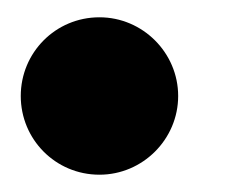

<svg xmlns="http://www.w3.org/2000/svg" viewBox="-20 -185 289 222"><path d="M4 -74C4 -24 44 17 95 17C145 17 186 -24 186 -74C186 -124 145 -165 95 -165C44 -165 4 -124 4 -74Z"/></svg>

Font: Fira Sans OT
Style: Bold Italic
Weight: 700
Italic angle: -8°
Designer: Carrois Corporate & Edenspiekermann
Foundry: Carrois Corporate GbR & Edenspiekermann AG
Version: Version 2.001